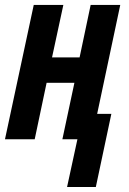

<svg xmlns="http://www.w3.org/2000/svg" viewBox="-27 -565 525 779"><path d="M245.1 193.8 287.1 0H226.1L274.9 -229H162.1L113.8 0H-6.8L109.9 -544.9H230L184.1 -332H295.9L340.8 -544.9H460.9L367.2 -103H424.8L361.8 193.8Z"/></svg>

Font: Open Sans Condensed
Style: Bold Italic
Weight: 700
Width: 3
Italic angle: -12°
Designer: Monotype Design Team
Foundry: Monotype Imaging Inc.
Version: Version 3.003; ttfautohint (v1.8.4)